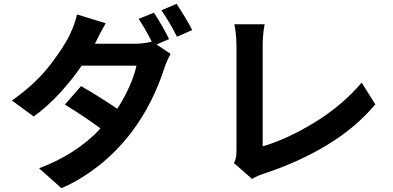

<svg xmlns="http://www.w3.org/2000/svg" viewBox="-20 -887 2040 997"><path d="M858 -684 793 -656 866 -607Q858 -593 849 -573.5Q840 -554 834 -535Q775 -350 664 -202Q586 -99 490 -24.5Q394 50 299 90L183 -13Q380 -88 502 -220Q421 -280 317 -344L401 -440Q503 -381 589 -322Q664 -439 689 -546H404Q356 -475 292 -405Q228 -335 155 -282L42 -365Q167 -453 244 -554.5Q321 -656 347 -717Q368 -761 380 -812L529 -766Q499 -715 478 -670L473 -660H684Q728 -660 768 -671Q736 -734 700 -789L779 -821Q799 -792 821.5 -752.5Q844 -713 858 -684ZM818 -834 897 -867Q917 -837 940.5 -798Q964 -759 978 -731L899 -696Q883 -729 861 -766.5Q839 -804 818 -834Z M1289 42 1195 -40Q1204 -58 1206 -73Q1208 -88 1208 -105V-647Q1208 -676 1205 -707Q1202 -738 1197 -761H1354Q1344 -706 1344 -647V-127Q1471 -164 1614 -251.5Q1757 -339 1858 -458L1929 -345Q1825 -222 1676 -132.5Q1527 -43 1349 15Q1347 16 1345 17Q1322 23 1289 42Z"/></svg>

Font: Source Han Sans CN Bold
Style: Bold
Weight: 700
Designer: Ryoko NISHIZUKA 西塚涼子 (kana & ideographs); Paul D. Hunt (Latin, Greek & Cyrillic); Wenlong ZHANG 张文龙 (bopomofo); Sandoll 
Foundry: Adobe Systems Incorporated
Version: Version 1.00;May 30, 2023;FontCreator 11.5.0.2422 32-bit